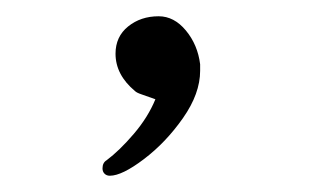

<svg xmlns="http://www.w3.org/2000/svg" viewBox="-20 -102 390 236"><path d="M115 114Q111 114 108.5 111.5Q106 109 106 105Q106 98 111 95Q127 83 144.5 62.5Q162 42 171 20Q160 16 154 14Q148 12 146 10Q122 -10 122 -36Q122 -57 137.5 -69.5Q153 -82 175 -82Q194 -82 208.5 -64.5Q223 -47 226 -23V-15Q226 13 205 43Q184 73 157 93.5Q130 114 115 114Z"/></svg>

Font: JyunsaiKaai Light
Style: Regular
Weight: 300
Designer: Fontworks Inc.
Version: Version 0.030;April 7, 2024;FontCreator 14.0.0.2901 64-bit